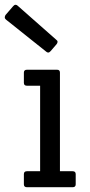

<svg xmlns="http://www.w3.org/2000/svg" viewBox="-62 -784 375 804"><path d="M242 0H51Q38 0 38 -12V-55Q38 -67 51 -67H106V-425H51Q38 -425 38 -437V-480Q38 -492 51 -492H177Q189 -492 189 -480V-67H242Q255 -67 255 -55V-12Q255 0 242 0ZM150 -570Q145 -564 140 -564Q135 -564 131 -568L-37 -702Q-42 -706 -42 -711Q-42 -716 -39 -721L-7 -758Q-2 -764 3 -764Q8 -764 12 -760L173 -618Q179 -614 179 -609Q179 -604 175 -599Z"/></svg>

Font: Sanchez
Style: Regular
Weight: 400
Designer: Daniel Hernández
Foundry: LatinoType
Version: Version 1.001